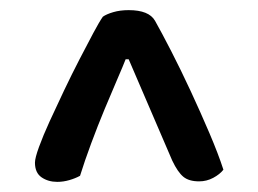

<svg xmlns="http://www.w3.org/2000/svg" viewBox="-20 -678 510 379"><path d="M183 -645Q190 -650 203.5 -654Q217 -658 234 -658Q274 -658 286 -637Q299 -614 318 -577Q337 -540 356.5 -498Q376 -456 393.5 -415Q411 -374 421 -343Q414 -334 401 -327Q388 -320 373 -320Q353 -320 342 -329Q331 -338 320 -361L234 -561H228Q223 -548 211.5 -521.5Q200 -495 186.5 -462.5Q173 -430 160 -395Q147 -360 138 -331Q129 -326 117 -322.5Q105 -319 93 -319Q75 -319 62 -328Q49 -337 49 -357Q49 -366 57 -388Q65 -410 78 -438.5Q91 -467 106.5 -499.5Q122 -532 137 -561Q152 -590 164 -612.5Q176 -635 183 -645Z"/></svg>

Font: Baloo Chettan 2 Medium
Style: Regular
Weight: 500
Designer: Maithili Shingre, Unnati Kotecha and Ek Type
Foundry: Ek Type
Version: Version 1.640;hotconv 1.0.111;makeotfexe 2.5.65597; ttfautoh